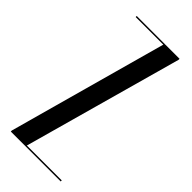

<svg xmlns="http://www.w3.org/2000/svg" viewBox="-227 -743 786 786"><g transform="rotate(45 166.5 -349.5)"><path d="M52 -693V-699H300V-693L109 -6H311V0H22V-6L212 -693Z"/></g></svg>

Font: Moniqa SemBd Narrow Display
Style: Regular
Weight: 600
Width: 4
Designer: Rajesh Rajput
Foundry: Rajesh Rajput
Version: Version 1.000